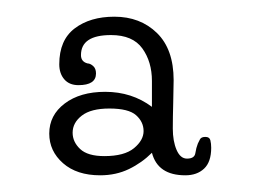

<svg xmlns="http://www.w3.org/2000/svg" viewBox="-20 -858 307 230"><path d="M162 -761Q162 -784 150.5 -800Q139 -816 113 -816Q77 -816 77 -792Q77 -784 85 -782Q88 -782 91.5 -779Q95 -776 95 -770Q95 -756 74 -756Q63 -756 57 -763Q51 -770 51 -781Q51 -810 69.5 -824Q88 -838 117 -838Q148 -838 168 -818.5Q188 -799 188 -762Q188 -753 187.5 -735Q187 -717 187 -704Q187 -689 191.5 -678.5Q196 -668 204 -668Q213 -668 214 -674.5Q215 -681 217 -686Q218 -688 219.5 -691Q221 -694 226 -694Q231 -694 232 -690Q233 -686 233 -681Q233 -664 224.5 -656Q216 -648 202 -648Q169 -648 162 -675Q150 -663 134.5 -655.5Q119 -648 100 -648Q72 -648 55.5 -662.5Q39 -677 39 -698Q39 -720 57.5 -734Q76 -748 106 -748Q138 -748 162 -730ZM67 -699Q67 -688 76 -679.5Q85 -671 105 -671Q129 -671 140.5 -680.5Q152 -690 152 -701Q152 -712 143 -720Q134 -728 111 -728Q89 -728 78 -719.5Q67 -711 67 -699Z"/></svg>

Font: Life Savers
Style: Regular
Weight: 400
Version: Version 2.001; ttfautohint (v0.93) -l 8 -r 50 -G 200 -x 14 -